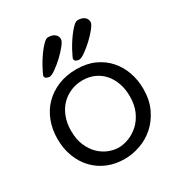

<svg xmlns="http://www.w3.org/2000/svg" viewBox="-162 -784 853 909"><g transform="rotate(-30 264.5 -329.5)"><path d="M280 -632Q280 -621 263 -599.5Q246 -578 223.5 -557Q201 -536 178.5 -520Q156 -504 145 -504Q137 -504 128.5 -508Q120 -512 120 -522Q120 -524 125.5 -536Q131 -548 140 -564.5Q149 -581 161 -599.5Q173 -618 185.5 -633.5Q198 -649 209.5 -659.5Q221 -670 231 -670Q254 -670 267 -659.5Q280 -649 280 -632ZM442 -632Q442 -621 425 -599.5Q408 -578 385.5 -557Q363 -536 340.5 -520Q318 -504 307 -504Q299 -504 290.5 -508Q282 -512 282 -522Q282 -524 287.5 -536Q293 -548 302 -564.5Q311 -581 323 -599.5Q335 -618 347.5 -633.5Q360 -649 371.5 -659.5Q383 -670 393 -670Q416 -670 429 -659.5Q442 -649 442 -632ZM500 -233Q500 -172 478 -126Q456 -80 421.5 -49.5Q387 -19 344 -4Q301 11 259 11Q208 11 166 -6.5Q124 -24 93.5 -56Q63 -88 46 -132.5Q29 -177 29 -230Q29 -282 46 -326.5Q63 -371 94.5 -403Q126 -435 170.5 -453.5Q215 -472 271 -472Q327 -472 369.5 -452.5Q412 -433 441 -400Q470 -367 485 -324Q500 -281 500 -233ZM270 -412Q237 -412 207 -400Q177 -388 154 -365Q131 -342 117.5 -308Q104 -274 104 -231Q104 -185 118.5 -151Q133 -117 156 -94.5Q179 -72 207 -61Q235 -50 261 -50Q287 -50 316 -61Q345 -72 370 -94.5Q395 -117 411 -152Q427 -187 427 -235Q427 -274 415.5 -306.5Q404 -339 383.5 -362.5Q363 -386 334 -399Q305 -412 270 -412Z"/></g></svg>

Font: Life Savers
Style: Bold
Weight: 700
Designer: Pablo Impallari, Rodrigo Fuenzalida, Brenda Gallo
Foundry: Pablo Impallari, Rodrigo Fuenzalida, Brenda Gallo
Version: Version 3.001; ttfautohint (v0.95) -l 8 -r 50 -G 200 -x 14 -